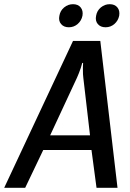

<svg xmlns="http://www.w3.org/2000/svg" viewBox="-30 -895 620 915"><path d="M253 -820Q257 -844 275.5 -859.5Q294 -875 318 -875Q342 -875 354.5 -859.5Q367 -844 363 -820Q358 -796 340 -780.5Q322 -765 298 -765Q274 -765 261 -780.5Q248 -796 253 -820ZM428 -820Q432 -844 450.5 -859.5Q469 -875 493 -875Q517 -875 529.5 -859.5Q542 -844 538 -820Q533 -796 515 -780.5Q497 -765 473 -765Q449 -765 436 -780.5Q423 -796 428 -820ZM-10 0 318 -700H448L530 0H430L406 -180H176L90 0ZM209 -250H399L367 -525Q365 -535 365 -572Q365 -588 366 -595H362Q358 -579 355 -571Q346 -545 337 -525Z"/></svg>

Font: Scada
Style: Italic
Weight: 400
Italic angle: -10°
Designer: Jovanny Lemonad
Foundry: Jovanny Lemonad
Version: Version 4.100;PS 004.100;hotconv 1.0.88;makeotf.lib2.5.64775